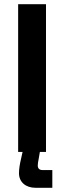

<svg xmlns="http://www.w3.org/2000/svg" viewBox="-20 -720 304 910"><path d="M66 0H87L79 36C74 57 70 81 70 101C70 143 102 170 148 170H228V86H182C167 86 159 79 159 64C159 55 161 45 163 35L169 0H198V-700H66Z"/></svg>

Font: Meta Space
Style: Bold
Weight: 700
Designer: Meta Pool / Florian Karsten
Foundry: Meta Pool / Florian Karsten
Version: Version 2.000;Glyphs 3.1.1 (3137)